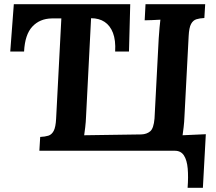

<svg xmlns="http://www.w3.org/2000/svg" viewBox="-20 -720 1032 917"><path d="M876 177Q880 125 876.5 85Q873 45 858.5 22.5Q844 0 815 0H168L172 -66Q195 -67 211 -72Q227 -77 236.5 -95Q246 -113 248 -153L273 -632H227Q170 -631 134.5 -593Q99 -555 95 -474H29L46 -700H602L596 -474H530Q533 -528 519.5 -563Q506 -598 479.5 -615.5Q453 -633 415 -633L391 -164Q390 -137 387 -112Q384 -87 382 -74L655 -78Q681 -79 697.5 -93Q714 -107 718 -154L738 -536Q740 -563 742 -588Q744 -613 746 -626Q730 -625 706 -624Q682 -623 671 -623L675 -700H960L956 -634Q934 -633 918 -628Q902 -623 892.5 -605.5Q883 -588 881 -547L861 -164Q860 -137 857 -112Q854 -87 852 -74L963 -79L949 177Z"/></svg>

Font: Lora
Style: Italic
Weight: 400
Italic angle: -3°
Designer: Olga Karpushina, Alexei Vanyashin (Cyrillic)
Foundry: Cyreal
Version: Version 3.008